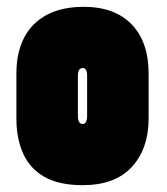

<svg xmlns="http://www.w3.org/2000/svg" viewBox="-20 -532 490 562"><path d="M415 -185V-317Q415 -409 365.5 -460.5Q316 -512 225 -512Q161 -512 117 -488.5Q73 -465 50.5 -421.5Q28 -378 28 -317V-185Q28 -126 48 -82Q68 -38 110.5 -14Q153 10 222 10Q317 10 366 -43.5Q415 -97 415 -185ZM235 -311V-191Q235 -185 233.5 -180Q232 -175 229.5 -172Q227 -169 222 -169Q217 -169 214 -172Q211 -175 209.5 -180Q208 -185 208 -191V-311Q208 -318 209.5 -323Q211 -328 214.5 -330.5Q218 -333 222 -333Q227 -333 229.5 -330.5Q232 -328 233.5 -323Q235 -318 235 -311Z"/></svg>

Font: Advent Pro Black
Style: Regular
Weight: 900
Version: Version 3.000